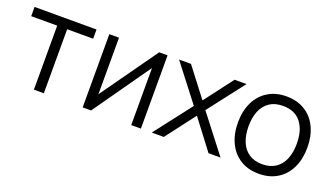

<svg xmlns="http://www.w3.org/2000/svg" viewBox="-58 -935 2289 1330"><g transform="rotate(20 1087.0 -270.0)"><path d="M216.7 0V-472H25V-540H481.7V-472H290V0Z M1005.5 -540V0H934.2V-420.7L638.2 0H576.2V-540H647.5V-123L943.8 -540Z M1085.5 0 1296.5 -273 1090.2 -540H1178.2L1339.5 -329.3L1499.5 -540H1587.5L1381.2 -273L1592.5 0H1503.8L1339.5 -216.7L1174.2 0Z M1878.2 15Q1799 15 1741.3 -21.1Q1683.7 -57.2 1653.1 -121.9Q1622.5 -186.7 1622.5 -270.7Q1622.5 -355.2 1653.6 -419.6Q1684.7 -484 1742.6 -519.5Q1800.5 -555 1878.2 -555Q1957.7 -555 2015.4 -519.1Q2073.2 -483.2 2103.7 -418.8Q2134.2 -354.5 2134.2 -270.7Q2134.2 -185.7 2103.4 -121.1Q2072.7 -56.5 2014.8 -20.8Q1956.8 15 1878.2 15ZM1878.2 -55.3Q1936.7 -55.3 1976.6 -82.1Q2016.5 -108.8 2036.3 -157.4Q2056.2 -206 2056.2 -270.7Q2056.2 -370.5 2010.7 -427.6Q1965.2 -484.7 1878.2 -484.7Q1819 -484.7 1779.2 -457.8Q1739.5 -431 1720 -383Q1700.5 -335 1700.5 -270.7Q1700.5 -205 1720.8 -156.5Q1741 -108 1780.8 -81.7Q1820.5 -55.3 1878.2 -55.3Z"/></g></svg>

Font: Manrope
Style: Regular
Weight: 400
Designer: Mikhail Sharanda
Foundry: Mikhail Sharanda
Version: Version 4.503